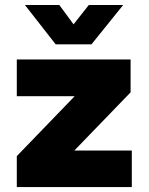

<svg xmlns="http://www.w3.org/2000/svg" viewBox="-20 -756 601 776"><path d="M47.9 0V-125L280.8 -366.2V-367.2H47.9V-515.6H507.8V-382.8L281.2 -148.4V-147.5H512.7V0ZM219.7 -735.8 277.3 -657.7 338.9 -735.8H477.5V-735.4L349.6 -576.7H205.1L81.1 -735.4V-735.8Z"/></svg>

Font: Inter Display Black
Style: Regular
Weight: 900
Designer: Rasmus Andersson
Foundry: rsms
Version: Version 4.000;git-a52131595